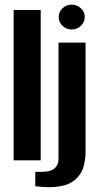

<svg xmlns="http://www.w3.org/2000/svg" viewBox="-20 -674 414 807"><path d="M37.4 0V-631.9H151.1V0ZM166 112Q159.2 111.4 145.8 110.5Q132.3 109.7 128.2 108.7V48.4Q136.4 48.7 148.3 48.5Q160.3 48.3 167.3 47.6Q196 46.3 211 32.2Q225.9 18.2 225.9 -6.6V-495H339.6V-39.7Q339.6 26.5 314.9 60.4Q290.2 94.2 250.9 104.8Q211.6 115.5 166 112ZM280.9 -550.1Q258.8 -550.1 242.8 -565.5Q226.8 -580.8 226.8 -602.1Q226.8 -624 242.8 -639.3Q258.8 -654.5 280.9 -654.5Q303.5 -654.5 319.9 -639.3Q336.3 -624 336.3 -602.4Q336.3 -580.8 319.9 -565.5Q303.5 -550.1 280.9 -550.1Z"/></svg>

Font: Alumni Sans Thin
Style: Regular
Weight: 100
Designer: Robert E. Leuschke
Foundry: Robert E. Leuschke
Version: Version 1.018